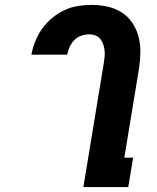

<svg xmlns="http://www.w3.org/2000/svg" viewBox="-20 -763 640 783"><path d="M503 0H320L403 -504Q405 -517 406.5 -530.5Q408 -544 406.5 -557Q405 -570 401 -582Q397 -594 389 -604Q381 -614 369 -618.5Q357 -623 344 -623Q328 -623 311.5 -617.5Q295 -612 283 -599.5Q271 -587 264 -571.5Q257 -556 254 -540H108Q113 -568 124 -595Q135 -622 152 -646Q169 -670 192.5 -689.5Q216 -709 242.5 -721.5Q269 -734 297.5 -738.5Q326 -743 354 -743Q387 -743 418.5 -736Q450 -729 476 -712.5Q502 -696 519.5 -670Q537 -644 545 -613.5Q553 -583 552.5 -550Q552 -517 547 -484L487 -120H523Z"/></svg>

Font: Iosevka Heavy Extended Oblique
Style: Regular
Weight: 900
Width: 7
Italic angle: -9°
Monospace: yes
Designer: Belleve Invis
Foundry: Belleve Invis
Version: Version 32.5.0; ttfautohint (v1.8.4)